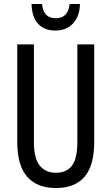

<svg xmlns="http://www.w3.org/2000/svg" viewBox="-20 -938 562 968"><path d="M455 -224Q455 -103 406 -46.5Q357 10 262 10Q167 10 117 -47Q67 -104 67 -223V-714H151V-222Q151 -140 180 -103.5Q209 -67 262 -67Q316 -67 343 -103Q370 -139 370 -223V-714H455ZM383 -918Q382 -856 348.5 -820Q315 -784 259 -784Q204 -784 172.5 -817.5Q141 -851 139 -918H192Q198 -846 261 -846Q324 -846 331 -918Z"/></svg>

Font: Noto Sans Bengali ExtraCondensed
Style: Regular
Weight: 400
Width: 2
Designer: Jelle Bosma - Monotype Design Team
Foundry: Monotype Imaging Inc.
Version: Version 2.003; ttfautohint (v1.8.4.7-5d5b)